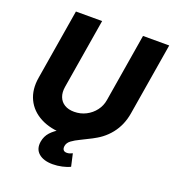

<svg xmlns="http://www.w3.org/2000/svg" viewBox="-163 -853 1073 1187"><g transform="rotate(20 373.0 -259.5)"><path d="M325.2 9.3Q231.4 9.3 165.8 -25.1Q100.1 -59.6 70.8 -121.3Q41.5 -183.1 55.2 -264.2L131.8 -727.5H304.2L228 -267.1Q221.7 -229 232.7 -200.4Q243.7 -171.9 269.3 -156.5Q294.9 -141.1 332.5 -141.1Q374.5 -141.1 410.2 -159.4Q445.8 -177.7 469.2 -208.7Q492.7 -239.7 499 -278.3L573.2 -727.5H745.6L667 -252.9Q653.8 -171.9 606.7 -112.8Q559.6 -53.7 487.3 -22.2Q415 9.3 325.2 9.3ZM318.8 209Q258.3 209 226.1 180.9Q193.8 152.8 202.1 102.5Q208.5 65.4 232.4 39.3Q256.3 13.2 291.7 -5.9Q327.1 -24.9 368.7 -41.7Q410.2 -58.6 451.7 -76.7Q493.2 -94.7 529.3 -118.7Q565.4 -142.6 590.6 -176.5Q615.7 -210.4 624 -258.3L667 -252.9Q655.8 -189 628.9 -145.5Q602.1 -102.1 567.4 -73.2Q532.7 -44.4 496.3 -25.4Q460 -6.3 428 8.8Q396 23.9 374.5 39.8Q353 55.7 349.6 78.1Q347.2 94.2 354 103.5Q360.8 112.8 377 112.8Q386.7 112.8 395.8 109.9Q404.8 106.9 413.6 102.5L432.1 184.6Q411.1 195.3 380.1 202.1Q349.1 209 318.8 209Z"/></g></svg>

Font: Inter ExtraBold
Style: Italic
Weight: 800
Italic angle: -9.3988°
Designer: Rasmus Andersson
Foundry: rsms
Version: Version 4.001;git-66647c0bb